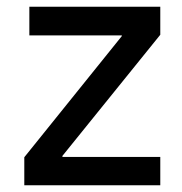

<svg xmlns="http://www.w3.org/2000/svg" viewBox="-20 -549 538 569"><path d="M52 0V-83L341 -442V-444H67V-529H455V-446L165 -87V-84H455V0Z"/></svg>

Font: Lopes Sans Medium
Style: Regular
Weight: 500
Designer: Gabriel Lam, Diego Maldonado
Foundry: TypeRant, Foresti Design
Version: Version 4.000